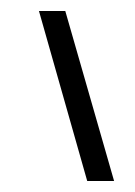

<svg xmlns="http://www.w3.org/2000/svg" viewBox="-20 -292 246 350"><path d="M51 -272 139 38H188L99 -272Z"/></svg>

Font: Hussar Tani
Style: DwaKurs
Weight: 700
Foundry: Cannot Into Space Fonts
Version: Version 0.92